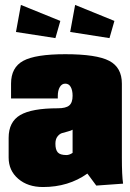

<svg xmlns="http://www.w3.org/2000/svg" viewBox="-20 -750 530 780"><path d="M424.8 -595.2 265.1 -620.1 285.2 -730 444.8 -665ZM205.1 -595.2 44.9 -620.1 64.9 -730 225.1 -665ZM24.9 -350.1V-410.2Q24.9 -476.1 74.5 -502.9Q124 -529.8 245.1 -529.8Q372.1 -529.8 423.6 -502.9Q475.1 -476.1 475.1 -410.2V-109.9Q475.1 -37.1 480 -3.9L371.1 3.9L335 -44.9Q258.3 9.8 154.8 9.8Q92.8 9.8 54 -23.7Q15.1 -57.1 15.1 -109.9V-189.9Q15.1 -254.9 62 -282.5Q108.9 -310.1 214.8 -310.1Q247.6 -310.1 261.2 -321.5Q274.9 -333 274.9 -360.8Q274.9 -383.3 267.3 -396.7Q259.8 -410.2 245.1 -410.2Q231 -410.2 222.9 -396.2Q214.8 -382.3 214.8 -359.9V-350.1ZM274.9 -128.9V-223.1Q269 -219.2 255.4 -215.8Q241.7 -212.4 231.7 -209.2Q221.7 -206.1 213.4 -195.3Q205.1 -184.6 205.1 -166Q205.1 -142.1 214.6 -131.1Q224.1 -120.1 250 -120.1Q261.7 -120.1 274.9 -128.9Z"/></svg>

Font: Mikodacs
Style: Regular
Weight: 400
Designer: gluk (gluksza@wp.pl)
Foundry: gluk (gluksza@wp.pl)
Version: Version 0.28